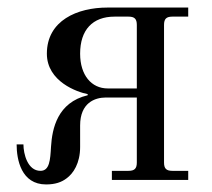

<svg xmlns="http://www.w3.org/2000/svg" viewBox="-20 -476 560 508"><path d="M24 -94C24 -54 36 12 102 12C126 12 143 6 156 -4C174 -17 192 -44 192 -87V-144C192 -204 231 -218 260 -218H342V-46C342 -30 336 -24 320 -24H276V0H478V-24H436C420 -24 414 -30 414 -46V-410C414 -426 420 -432 436 -432H478V-456H264C185 -456 104 -422 104 -334C104 -260 185 -232 212 -227V-224C132 -205 118 -136 115 -88C113 -52 111 -24 87 -24C53 -24 42 -69 42 -94ZM192 -334C192 -397 225 -432 283 -432H320C336 -432 342 -426 342 -410V-242H265C222 -242 192 -277 192 -334Z"/></svg>

Font: Old Standard
Style: Regular
Weight: 400
Designer: Alexey Kryukov <alexios@thessalonica.org.ru>
Version: Version 2.0